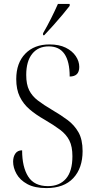

<svg xmlns="http://www.w3.org/2000/svg" viewBox="-20 -951 483 981"><path d="M217 10Q157 10 119.5 -10.5Q82 -31 64.5 -62.5Q47 -94 47 -125Q47 -150 58.5 -166.5Q70 -183 93 -183Q93 -98 124 -49Q155 0 225 0Q284 0 317 -38Q350 -76 350 -153Q350 -202 334.5 -233Q319 -264 287 -288Q255 -312 207 -340Q163 -365 131 -392.5Q99 -420 81 -457Q63 -494 63 -547Q63 -629 109 -676.5Q155 -724 233 -724Q282 -724 315.5 -707.5Q349 -691 367 -664.5Q385 -638 385 -609Q385 -560 336 -560Q336 -714 229 -714Q175 -714 144.5 -676Q114 -638 114 -568Q114 -520 129 -490Q144 -460 173.5 -437.5Q203 -415 247 -389Q290 -364 325 -338Q360 -312 381 -275Q402 -238 402 -179Q402 -92 354.5 -41Q307 10 217 10ZM200 -781Q222 -819 241.5 -858Q261 -897 276 -931H336V-921Q323 -904 300.5 -877Q278 -850 252.5 -821.5Q227 -793 206 -771H200Z"/></svg>

Font: Noto Serif Display Condensed Light
Style: Regular
Weight: 300
Width: 3
Designer: Monotype Design Team
Foundry: Monotype Imaging Inc.
Version: Version 2.009